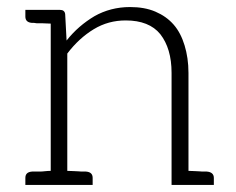

<svg xmlns="http://www.w3.org/2000/svg" viewBox="-20 -525 669 545"><path d="M567 -38H562H554C551 -38 546 -39 539 -39C532 -39 524 -40 515 -40V-318C515 -347 511 -373 504 -396C497 -419 487 -439 473 -455C459 -471 442 -483 421 -492C400 -501 376 -505 349 -505C312 -505 278 -496 248 -479C218 -461 192 -439 169 -410L165 -485C164 -493 159 -497 150 -497H124H52V-478C52 -467 58 -461 71 -460H77C79 -460 81 -459 84 -459H99C106 -459 115 -458 124 -458V-40C112 -40 102 -38 94 -38H78H71C58 -37 52 -31 52 -20V0H124H171H243V-20C243 -31 237 -37 224 -38H218H211C208 -38 203 -39 196 -39C189 -39 180 -40 171 -40V-373C193 -402 218 -425 246 -442C274 -459 304 -467 337 -467C381 -467 414 -454 435 -428C456 -401 467 -365 467 -318V0H515H587V-20C587 -31 580 -37 567 -38Z"/></svg>

Font: SVN-Aleo
Style: Light
Weight: 300
Designer: Alessio Laiso
Version: Version 1.2.2